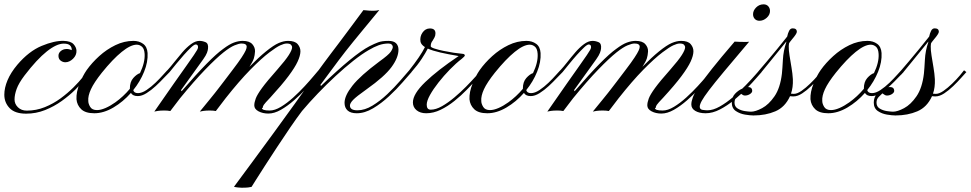

<svg xmlns="http://www.w3.org/2000/svg" viewBox="-20 -524 4499 890"><path d="M101.1 2.9Q49.3 2.9 24.7 -22.7Q0 -48.3 0 -85Q0 -116.7 14.9 -152.1Q29.8 -187.5 60.5 -224.1Q113.8 -286.6 173.1 -311.3Q232.4 -335.9 275.4 -334.5Q308.1 -333.5 321 -319.1Q334 -304.7 334.5 -289.1Q335.4 -268.1 318.6 -251.7Q301.8 -235.4 282.7 -235.4Q271.5 -235.4 261.5 -242.7Q251.5 -250 251 -264.2Q250.5 -277.8 261.5 -287.1Q272.5 -296.4 287.6 -296.9Q299.3 -297.4 312.5 -291.5V-293.5Q312.5 -306.2 304 -314Q295.4 -321.8 275.4 -321.8Q242.7 -321.8 197 -285.6Q151.4 -249.5 93.8 -174.3Q66.9 -138.7 57.1 -111.6Q47.4 -84.5 47.4 -63Q47.4 -42 63.2 -26.6Q79.1 -11.2 104 -11.2Q147.9 -11.2 187.7 -27.3Q227.5 -43.5 261 -68.1Q294.4 -92.8 320.8 -119.1Q347.2 -145.5 364.3 -167Q381.3 -188.5 388.2 -197.3Q390.6 -200.2 396 -196.5Q401.4 -192.9 398.9 -189.9Q392.6 -180.2 374.5 -158Q356.4 -135.7 328.9 -108.4Q301.3 -81.1 265.9 -55.7Q230.5 -30.3 188.7 -13.7Q147 2.9 101.1 2.9Z M417 1Q376 1 356.4 -17.8Q336.9 -36.6 334.5 -64Q333 -97.2 348.4 -135.3Q363.8 -173.3 381.8 -199.2Q405.8 -232.9 439.9 -263.9Q474.1 -294.9 514.9 -314.7Q555.7 -334.5 598.6 -334.5Q624.5 -334.5 643.3 -321Q662.1 -307.6 664.1 -278.3Q666.5 -236.8 647.9 -191.2Q629.4 -145.5 597.7 -106.4Q601.1 -92.3 619.6 -92.3Q637.7 -92.3 659.2 -106.7Q680.7 -121.1 700.9 -140.6Q721.2 -160.2 735.8 -176.8Q750.5 -193.4 755.4 -198.2L766.1 -189.9Q756.8 -181.2 739.7 -162.8Q722.7 -144.5 701.9 -125.2Q681.2 -106 659.4 -92.3Q637.7 -78.6 618.7 -78.6Q595.2 -78.6 586.9 -93.3Q550.8 -52.2 505.6 -25.6Q460.4 1 417 1ZM429.7 -13.7Q446.8 -13.7 469.2 -23.4Q491.7 -33.2 514.2 -49.3Q551.8 -76.2 582 -112.3V-114.3Q582 -144.5 597.9 -162.4Q613.8 -180.2 628.9 -185.1Q652.8 -234.9 650.4 -274.4Q648.9 -298.3 637.9 -307.6Q627 -316.9 613.8 -316.9Q585.4 -316.9 544.2 -283.4Q502.9 -250 452.1 -187Q416 -141.6 401.6 -110.4Q387.2 -79.1 389.2 -56.2Q389.2 -43 398.2 -28.3Q407.2 -13.7 429.7 -13.7Z M1224.1 2.4Q1197.8 2.4 1178.2 -8.1Q1158.7 -18.6 1158.7 -35.6Q1158.7 -48.8 1165.3 -66.9Q1171.9 -85 1194.8 -116.5Q1217.8 -147.9 1265.6 -201.7Q1303.7 -245.1 1318.8 -269Q1334 -293 1334 -304.7Q1334 -311.5 1328.6 -316.9Q1323.2 -322.3 1309.1 -322.3Q1297.4 -322.3 1279.3 -314Q1261.2 -305.7 1229.5 -281.7Q1191.4 -252.9 1139.9 -200.4Q1088.4 -147.9 1025.9 -68.8L980.5 -9.3Q968.8 -11.7 952.6 -11.7Q935.5 -11.7 923.6 -10Q911.6 -8.3 906.2 -6.8Q935.1 -42 950.9 -61.5Q966.8 -81.1 976.3 -93Q985.8 -105 994.6 -116.5Q1003.4 -127.9 1017.6 -146.5Q1031.7 -165 1057.6 -199.2Q1085.9 -236.3 1099.9 -257.6Q1113.8 -278.8 1118.7 -289.8Q1123.5 -300.8 1123.5 -307.1Q1123.5 -322.3 1099.6 -322.3Q1087.4 -322.3 1066.9 -313.7Q1046.4 -305.2 1016.1 -281.2Q982.4 -254.4 931.4 -201.7Q880.4 -148.9 814.9 -68.8L769.5 -9.3Q762.7 -10.7 755.6 -11.2Q748.5 -11.7 741.7 -11.7Q724.1 -11.7 712.2 -10Q700.2 -8.3 695.3 -6.8Q750 -85.9 786.6 -137.9Q823.2 -189.9 845.5 -221.2Q867.7 -252.4 878.7 -268.8Q889.6 -285.2 893.6 -292.2Q897.5 -299.3 897.9 -303.7Q898.9 -317.9 887.2 -317.9Q880.4 -317.9 865.7 -304.2Q851.1 -290.5 832.8 -270Q814.5 -249.5 796.9 -227.8Q779.3 -206.1 766.1 -189.9Q762.7 -188 757.3 -192.4Q754.4 -196.8 755.9 -198.2Q770 -213.4 787.8 -236.1Q805.7 -258.8 825.2 -281.5Q844.7 -304.2 865.2 -319.3Q885.7 -334.5 904.8 -334.5Q918.9 -334.5 932.9 -328.4Q946.8 -322.3 944.3 -299.3Q943.8 -291.5 939.5 -279.5Q935.1 -267.6 921.9 -249L819.3 -106.4L821.8 -101.1Q890.1 -180.2 937.5 -228.3Q984.9 -276.4 1014.6 -297.4Q1043 -318.8 1064.2 -326.7Q1085.4 -334.5 1105 -334.5Q1136.2 -334.5 1149.7 -319.1Q1163.1 -303.7 1162.1 -285.2Q1161.1 -267.6 1156.7 -253.4Q1152.3 -239.3 1136.2 -214.4Q1178.7 -257.8 1212.4 -285.2Q1249 -314.9 1272.2 -324.7Q1295.4 -334.5 1315.4 -334.5Q1347.2 -334.5 1360.1 -319.1Q1373 -303.7 1372.6 -285.2Q1372.1 -265.6 1359.6 -238.5Q1347.2 -211.4 1317.1 -171.1Q1287.1 -130.9 1232.9 -71.8Q1207.5 -45.4 1202.6 -37.8Q1197.8 -30.3 1197.8 -23.9L1194.3 -23.4Q1194.3 -11.7 1230 -11.7Q1253.9 -11.7 1282.2 -28.8Q1310.5 -45.9 1339.1 -71.8Q1367.7 -97.7 1392.6 -124.8Q1417.5 -151.9 1434.6 -172.4Q1451.7 -192.9 1456.5 -198.2L1466.8 -189.9Q1460.9 -183.6 1443.1 -162.4Q1425.3 -141.1 1399.4 -113.5Q1373.5 -85.9 1343.3 -59.3Q1313 -32.7 1282.2 -15.1Q1251.5 2.4 1224.1 2.4Z M1100.1 346.2Q1094.2 346.2 1082.8 345Q1071.3 343.8 1064.5 341.8Q1102.1 291 1149.4 227.1Q1196.8 163.1 1247.3 93.8Q1297.9 24.4 1345.9 -42.2Q1394 -108.9 1432.1 -164.6Q1460.4 -203.6 1479.5 -229.5Q1498.5 -255.4 1514.9 -276.9Q1531.2 -298.3 1550 -323.2Q1568.8 -348.1 1595.9 -384.5Q1623 -420.9 1664.6 -477.1Q1682.1 -475.1 1692.6 -474.6Q1703.1 -474.1 1710.4 -474.1Q1717.3 -474.1 1724.4 -474.9Q1731.4 -475.6 1738.3 -477.5Q1695.3 -425.3 1666 -389.9Q1636.7 -354.5 1616.7 -329.8Q1596.7 -305.2 1581.1 -285.2Q1565.4 -265.1 1550 -244.6Q1534.7 -224.1 1514.6 -197Q1494.6 -169.9 1464.8 -129.9L1468.3 -126Q1620.1 -272 1692.4 -309.6Q1715.3 -321.3 1733.2 -327.9Q1751 -334.5 1780.8 -334.5Q1805.2 -334.5 1816.2 -323.2Q1827.1 -312 1827.1 -293.9Q1827.1 -256.8 1794.7 -212.9Q1762.2 -168.9 1680.2 -110.8Q1631.3 -76.2 1616.7 -60.8Q1602.1 -45.4 1602.1 -34.7Q1602.1 -12.7 1636.7 -12.7Q1670.9 -12.7 1706.5 -34.4Q1742.2 -56.2 1775.4 -87.6Q1808.6 -119.1 1835.2 -149.9Q1861.8 -180.7 1877 -198.2L1887.7 -189.9Q1873 -173.3 1845.9 -142.1Q1818.8 -110.8 1783.4 -77.9Q1748 -44.9 1709.5 -22Q1670.9 1 1633.8 1Q1605 1 1591.1 -12Q1577.1 -24.9 1577.1 -47.4Q1577.1 -80.6 1613.8 -127Q1650.4 -173.3 1737.8 -238.3Q1781.2 -269.5 1791 -283.7Q1800.8 -297.9 1800.8 -306.6Q1800.8 -312.5 1795.7 -317.4Q1790.5 -322.3 1780.8 -322.3Q1757.8 -322.3 1735.8 -314.5Q1713.9 -306.6 1688.5 -291.5Q1657.2 -273.4 1617.7 -242.2Q1578.1 -210.9 1536.1 -172.1Q1494.1 -133.3 1453.9 -91.3Q1413.6 -49.3 1379.9 -9.3Q1355.5 22.9 1325.4 66.9Q1295.4 110.8 1264.9 157.2Q1234.4 203.6 1208.3 244.1Q1182.1 284.7 1165.3 311.5Q1148.4 338.4 1146 342.3Q1141.1 343.8 1129.9 345Q1118.7 346.2 1100.1 346.2Z M1955.6 1Q1928.2 1 1911.1 -12.9Q1894 -26.9 1894 -49.3Q1894 -88.4 1951.2 -143.6Q2008.3 -198.7 2106 -264.2Q2056.2 -272.5 2020.3 -280.8Q1984.4 -289.1 1962.9 -298.8Q1953.1 -279.3 1934.6 -251Q1916 -222.7 1887.2 -189.9Q1867.7 -167 1857.9 -157.7Q1848.1 -148.4 1844.5 -146.7Q1840.8 -145 1840.3 -144Q1838.9 -143.6 1838.6 -147Q1838.4 -150.4 1838.9 -152.3Q1838.9 -154.3 1846.2 -161.6Q1853.5 -168.9 1877 -198.2Q1901.4 -229 1920.4 -256.8Q1939.5 -284.7 1949.7 -305.7Q1932.1 -316.9 1929.2 -330.6Q1925.3 -354 1938.5 -373Q1951.7 -392.1 1972.7 -392.1Q1998.5 -392.1 1998.5 -369.6Q1998.5 -358.4 1994.1 -350.6Q1989.7 -342.8 1985.4 -335.4Q1976.6 -325.2 1976.6 -309.6Q1976.6 -304.7 1993.4 -299.1Q2010.3 -293.5 2034.9 -288.3Q2059.6 -283.2 2083.5 -279.5Q2107.4 -275.9 2121.1 -274.9Q2130.4 -274.4 2132.6 -271.7Q2134.8 -269 2134.8 -267.6Q2134.8 -262.7 2120.6 -251.5Q2093.8 -231 2065.4 -201.9Q2037.1 -172.9 2012.7 -141.8Q1988.3 -110.8 1973.1 -83.5Q1958 -56.2 1958 -38.6Q1958 -15.6 1976.6 -15.6Q2000.5 -15.6 2028.8 -31.7Q2057.1 -47.9 2086.2 -72.3Q2115.2 -96.7 2140.9 -122.8Q2166.5 -148.9 2185.1 -169.7Q2203.6 -190.4 2210.9 -198.2L2220.7 -189.9Q2210 -179.7 2190.2 -157.5Q2170.4 -135.3 2144 -108.2Q2117.7 -81.1 2086.7 -56.2Q2055.7 -31.2 2022.5 -15.1Q1989.3 1 1955.6 1Z M2238.8 1Q2197.8 1 2178.2 -17.8Q2158.7 -36.6 2156.2 -64Q2154.8 -97.2 2170.2 -135.3Q2185.5 -173.3 2203.6 -199.2Q2227.5 -232.9 2261.7 -263.9Q2295.9 -294.9 2336.7 -314.7Q2377.4 -334.5 2420.4 -334.5Q2446.3 -334.5 2465.1 -321Q2483.9 -307.6 2485.8 -278.3Q2488.3 -236.8 2469.7 -191.2Q2451.2 -145.5 2419.4 -106.4Q2422.9 -92.3 2441.4 -92.3Q2459.5 -92.3 2481 -106.7Q2502.4 -121.1 2522.7 -140.6Q2543 -160.2 2557.6 -176.8Q2572.3 -193.4 2577.1 -198.2L2587.9 -189.9Q2578.6 -181.2 2561.5 -162.8Q2544.4 -144.5 2523.7 -125.2Q2502.9 -106 2481.2 -92.3Q2459.5 -78.6 2440.4 -78.6Q2417 -78.6 2408.7 -93.3Q2372.6 -52.2 2327.4 -25.6Q2282.2 1 2238.8 1ZM2251.5 -13.7Q2268.6 -13.7 2291 -23.4Q2313.5 -33.2 2335.9 -49.3Q2373.5 -76.2 2403.8 -112.3V-114.3Q2403.8 -144.5 2419.7 -162.4Q2435.5 -180.2 2450.7 -185.1Q2474.6 -234.9 2472.2 -274.4Q2470.7 -298.3 2459.7 -307.6Q2448.7 -316.9 2435.5 -316.9Q2407.2 -316.9 2366 -283.4Q2324.7 -250 2273.9 -187Q2237.8 -141.6 2223.4 -110.4Q2209 -79.1 2210.9 -56.2Q2210.9 -43 2220 -28.3Q2229 -13.7 2251.5 -13.7Z M3045.9 2.4Q3019.5 2.4 3000 -8.1Q2980.5 -18.6 2980.5 -35.6Q2980.5 -48.8 2987.1 -66.9Q2993.7 -85 3016.6 -116.5Q3039.6 -147.9 3087.4 -201.7Q3125.5 -245.1 3140.6 -269Q3155.8 -293 3155.8 -304.7Q3155.8 -311.5 3150.4 -316.9Q3145 -322.3 3130.9 -322.3Q3119.1 -322.3 3101.1 -314Q3083 -305.7 3051.3 -281.7Q3013.2 -252.9 2961.7 -200.4Q2910.2 -147.9 2847.7 -68.8L2802.2 -9.3Q2790.5 -11.7 2774.4 -11.7Q2757.3 -11.7 2745.4 -10Q2733.4 -8.3 2728 -6.8Q2756.8 -42 2772.7 -61.5Q2788.6 -81.1 2798.1 -93Q2807.6 -105 2816.4 -116.5Q2825.2 -127.9 2839.4 -146.5Q2853.5 -165 2879.4 -199.2Q2907.7 -236.3 2921.6 -257.6Q2935.5 -278.8 2940.4 -289.8Q2945.3 -300.8 2945.3 -307.1Q2945.3 -322.3 2921.4 -322.3Q2909.2 -322.3 2888.7 -313.7Q2868.2 -305.2 2837.9 -281.2Q2804.2 -254.4 2753.2 -201.7Q2702.1 -148.9 2636.7 -68.8L2591.3 -9.3Q2584.5 -10.7 2577.4 -11.2Q2570.3 -11.7 2563.5 -11.7Q2545.9 -11.7 2533.9 -10Q2522 -8.3 2517.1 -6.8Q2571.8 -85.9 2608.4 -137.9Q2645 -189.9 2667.2 -221.2Q2689.5 -252.4 2700.4 -268.8Q2711.4 -285.2 2715.3 -292.2Q2719.2 -299.3 2719.7 -303.7Q2720.7 -317.9 2709 -317.9Q2702.1 -317.9 2687.5 -304.2Q2672.9 -290.5 2654.5 -270Q2636.2 -249.5 2618.7 -227.8Q2601.1 -206.1 2587.9 -189.9Q2584.5 -188 2579.1 -192.4Q2576.2 -196.8 2577.6 -198.2Q2591.8 -213.4 2609.6 -236.1Q2627.4 -258.8 2647 -281.5Q2666.5 -304.2 2687 -319.3Q2707.5 -334.5 2726.6 -334.5Q2740.7 -334.5 2754.6 -328.4Q2768.6 -322.3 2766.1 -299.3Q2765.6 -291.5 2761.2 -279.5Q2756.8 -267.6 2743.7 -249L2641.1 -106.4L2643.6 -101.1Q2711.9 -180.2 2759.3 -228.3Q2806.6 -276.4 2836.4 -297.4Q2864.7 -318.8 2886 -326.7Q2907.2 -334.5 2926.8 -334.5Q2958 -334.5 2971.4 -319.1Q2984.9 -303.7 2983.9 -285.2Q2982.9 -267.6 2978.5 -253.4Q2974.1 -239.3 2958 -214.4Q3000.5 -257.8 3034.2 -285.2Q3070.8 -314.9 3094 -324.7Q3117.2 -334.5 3137.2 -334.5Q3168.9 -334.5 3181.9 -319.1Q3194.8 -303.7 3194.3 -285.2Q3193.8 -265.6 3181.4 -238.5Q3168.9 -211.4 3138.9 -171.1Q3108.9 -130.9 3054.7 -71.8Q3029.3 -45.4 3024.4 -37.8Q3019.5 -30.3 3019.5 -23.9L3016.1 -23.4Q3016.1 -11.7 3051.8 -11.7Q3075.7 -11.7 3104 -28.8Q3132.3 -45.9 3160.9 -71.8Q3189.5 -97.7 3214.4 -124.8Q3239.3 -151.9 3256.3 -172.4Q3273.4 -192.9 3278.3 -198.2L3288.6 -189.9Q3282.7 -183.6 3264.9 -162.4Q3247.1 -141.1 3221.2 -113.5Q3195.3 -85.9 3165 -59.3Q3134.8 -32.7 3104 -15.1Q3073.2 2.4 3045.9 2.4Z M3500.5 -427.7Q3486.8 -427.7 3478.8 -436.3Q3470.7 -444.8 3470.7 -458Q3470.7 -475.1 3485.1 -489.5Q3499.5 -503.9 3519.5 -503.9Q3533.2 -503.9 3541.3 -494.9Q3549.3 -485.8 3549.3 -473.1Q3549.3 -455.1 3533.9 -441.4Q3518.6 -427.7 3500.5 -427.7ZM3251 1Q3221.2 1 3202.9 -10Q3184.6 -21 3184.6 -39.6Q3184.6 -54.2 3191.9 -73.5Q3199.2 -92.8 3220 -124Q3240.7 -155.3 3280.5 -205.3Q3320.3 -255.4 3385.3 -331.1Q3389.6 -330.6 3406.2 -330.1Q3422.9 -329.6 3432.1 -329.6Q3440.4 -329.6 3444.6 -329.8Q3448.7 -330.1 3452.6 -330.6Q3381.3 -246.6 3336.2 -192.4Q3291 -138.2 3266.6 -106Q3242.2 -73.7 3232.9 -56.6Q3223.6 -39.6 3223.6 -29.3Q3223.6 -16.6 3237.3 -14.6Q3251 -12.7 3259.3 -12.7Q3285.6 -12.7 3316.9 -30.5Q3348.1 -48.3 3379.2 -75Q3410.2 -101.6 3436.8 -128.9Q3463.4 -156.2 3480.5 -176Q3497.6 -195.8 3500.5 -198.7L3510.3 -189.9Q3504.9 -184.1 3486.8 -163.1Q3468.8 -142.1 3441.9 -114.5Q3415 -86.9 3383.1 -60.5Q3351.1 -34.2 3317.1 -16.6Q3283.2 1 3251 1Z M3472.7 11.2Q3457.5 11.2 3433.6 7.3Q3409.7 3.4 3390.9 -9.3Q3372.1 -22 3372.1 -48.8Q3372.1 -73.2 3387 -89.1Q3401.9 -105 3419.9 -112.8Q3438 -120.6 3446.8 -120.6Q3466.8 -120.6 3466.8 -102.1Q3466.3 -94.2 3455.8 -87.6Q3445.3 -81.1 3432.6 -81.1Q3426.8 -81.1 3421.1 -85.2Q3415.5 -89.4 3412.1 -91.3Q3406.7 -85.9 3395.8 -75.4Q3384.8 -64.9 3384.8 -48.3Q3384.8 -29.8 3399.7 -20.8Q3414.6 -11.7 3433.1 -9Q3451.7 -6.3 3461.4 -6.3Q3481.9 -6.3 3512.7 -22.7Q3543.5 -39.1 3570.1 -77.6Q3596.7 -116.2 3604.5 -182.6Q3606.9 -206.1 3609.1 -247.6Q3611.3 -289.1 3624.5 -327.1Q3625 -328.6 3625 -331.5Q3606.4 -308.6 3585 -282.2Q3563.5 -255.9 3543.7 -231.4Q3523.9 -207 3509.8 -189.9Q3500 -178.2 3495.6 -174.8Q3491.2 -171.4 3491.7 -171.4Q3491.2 -171.4 3488 -171.1Q3484.9 -170.9 3482.9 -174.3Q3481.9 -176.8 3487.5 -183.6Q3493.2 -190.4 3499.5 -198.2Q3510.7 -210.9 3534.2 -238.8Q3557.6 -266.6 3583.7 -298.3Q3609.9 -330.1 3628.9 -354.5Q3631.8 -369.1 3637.7 -380.9Q3643.6 -392.6 3654.3 -392.6Q3673.8 -392.6 3673.8 -376.5Q3673.3 -367.2 3651.4 -341.8Q3638.2 -326.2 3637.2 -321.5Q3636.2 -316.9 3636.2 -309.6Q3635.7 -292 3639.9 -265.9Q3644 -239.7 3648.9 -211.2Q3653.8 -182.6 3655.3 -156.7Q3656.7 -118.2 3646.5 -89.8Q3654.3 -88.9 3659.7 -88.9Q3675.3 -88.9 3695.6 -103Q3715.8 -117.2 3735.8 -136.7Q3755.9 -156.2 3770.8 -173.8Q3785.6 -191.4 3790.5 -198.2L3801.3 -189.9Q3793 -181.2 3776.9 -162.8Q3760.7 -144.5 3740.2 -124.8Q3719.7 -105 3698.5 -91.1Q3677.2 -77.1 3658.2 -77.1Q3653.8 -77.1 3649.9 -77.4Q3646 -77.6 3642.1 -78.1Q3619.1 -27.3 3574.2 -8.1Q3529.3 11.2 3472.7 11.2Z M3819.3 1Q3778.3 1 3758.8 -17.8Q3739.3 -36.6 3736.8 -64Q3735.4 -97.2 3750.7 -135.3Q3766.1 -173.3 3784.2 -199.2Q3808.1 -232.9 3842.3 -263.9Q3876.5 -294.9 3917.2 -314.7Q3958 -334.5 4001 -334.5Q4026.9 -334.5 4045.7 -321Q4064.5 -307.6 4066.4 -278.3Q4068.8 -236.8 4050.3 -191.2Q4031.7 -145.5 4000 -106.4Q4003.4 -92.3 4022 -92.3Q4040 -92.3 4061.5 -106.7Q4083 -121.1 4103.3 -140.6Q4123.5 -160.2 4138.2 -176.8Q4152.8 -193.4 4157.7 -198.2L4168.5 -189.9Q4159.2 -181.2 4142.1 -162.8Q4125 -144.5 4104.2 -125.2Q4083.5 -106 4061.8 -92.3Q4040 -78.6 4021 -78.6Q3997.6 -78.6 3989.3 -93.3Q3953.1 -52.2 3908 -25.6Q3862.8 1 3819.3 1ZM3832 -13.7Q3849.1 -13.7 3871.6 -23.4Q3894 -33.2 3916.5 -49.3Q3954.1 -76.2 3984.4 -112.3V-114.3Q3984.4 -144.5 4000.2 -162.4Q4016.1 -180.2 4031.2 -185.1Q4055.2 -234.9 4052.7 -274.4Q4051.3 -298.3 4040.3 -307.6Q4029.3 -316.9 4016.1 -316.9Q3987.8 -316.9 3946.5 -283.4Q3905.3 -250 3854.5 -187Q3818.4 -141.6 3804 -110.4Q3789.6 -79.1 3791.5 -56.2Q3791.5 -43 3800.5 -28.3Q3809.6 -13.7 3832 -13.7Z M4130.9 11.2Q4115.7 11.2 4091.8 7.3Q4067.9 3.4 4049.1 -9.3Q4030.3 -22 4030.3 -48.8Q4030.3 -73.2 4045.2 -89.1Q4060.1 -105 4078.1 -112.8Q4096.2 -120.6 4105 -120.6Q4125 -120.6 4125 -102.1Q4124.5 -94.2 4114 -87.6Q4103.5 -81.1 4090.8 -81.1Q4085 -81.1 4079.3 -85.2Q4073.7 -89.4 4070.3 -91.3Q4064.9 -85.9 4054 -75.4Q4043 -64.9 4043 -48.3Q4043 -29.8 4057.9 -20.8Q4072.8 -11.7 4091.3 -9Q4109.9 -6.3 4119.6 -6.3Q4140.1 -6.3 4170.9 -22.7Q4201.7 -39.1 4228.3 -77.6Q4254.9 -116.2 4262.7 -182.6Q4265.1 -206.1 4267.3 -247.6Q4269.5 -289.1 4282.7 -327.1Q4283.2 -328.6 4283.2 -331.5Q4264.6 -308.6 4243.2 -282.2Q4221.7 -255.9 4201.9 -231.4Q4182.1 -207 4168 -189.9Q4158.2 -178.2 4153.8 -174.8Q4149.4 -171.4 4149.9 -171.4Q4149.4 -171.4 4146.2 -171.1Q4143.1 -170.9 4141.1 -174.3Q4140.1 -176.8 4145.8 -183.6Q4151.4 -190.4 4157.7 -198.2Q4168.9 -210.9 4192.4 -238.8Q4215.8 -266.6 4241.9 -298.3Q4268.1 -330.1 4287.1 -354.5Q4290 -369.1 4295.9 -380.9Q4301.8 -392.6 4312.5 -392.6Q4332 -392.6 4332 -376.5Q4331.5 -367.2 4309.6 -341.8Q4296.4 -326.2 4295.4 -321.5Q4294.4 -316.9 4294.4 -309.6Q4293.9 -292 4298.1 -265.9Q4302.2 -239.7 4307.1 -211.2Q4312 -182.6 4313.5 -156.7Q4314.9 -118.2 4304.7 -89.8Q4312.5 -88.9 4317.9 -88.9Q4333.5 -88.9 4353.8 -103Q4374 -117.2 4394 -136.7Q4414.1 -156.2 4429 -173.8Q4443.8 -191.4 4448.7 -198.2L4459.5 -189.9Q4451.2 -181.2 4435.1 -162.8Q4418.9 -144.5 4398.4 -124.8Q4377.9 -105 4356.7 -91.1Q4335.4 -77.1 4316.4 -77.1Q4312 -77.1 4308.1 -77.4Q4304.2 -77.6 4300.3 -78.1Q4277.3 -27.3 4232.4 -8.1Q4187.5 11.2 4130.9 11.2Z"/></svg>

Font: Pinyon Script
Style: Regular
Weight: 400
Designer: Nicole Fally, Eben Sorkin
Foundry: Sorkin Type Co.
Version: Version 1.008; ttfautohint (v1.8.4.7-5d5b)